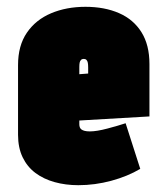

<svg xmlns="http://www.w3.org/2000/svg" viewBox="-20 -531 485 564"><path d="M213 -166V-177L419 -189V-343Q419 -399 395.5 -436.5Q372 -474 329.5 -492.5Q287 -511 231 -511Q175 -511 130 -492Q85 -473 59 -435Q33 -397 33 -340V-135Q33 -97 46.5 -69Q60 -41 84 -23Q108 -5 140.5 4Q173 13 210 13Q259 13 307 0Q355 -13 392 -35L349 -169Q328 -162 296 -153.5Q264 -145 244 -145Q235 -145 229 -146.5Q223 -148 219.5 -150.5Q216 -153 214.5 -157Q213 -161 213 -166ZM239 -333V-315L213 -313V-334Q213 -342 214 -347Q215 -352 218 -355Q221 -358 226 -358Q231 -358 234 -355Q237 -352 238 -346.5Q239 -341 239 -333Z"/></svg>

Font: Advent Pro Black
Style: Regular
Weight: 900
Version: Version 3.000